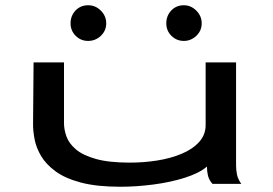

<svg xmlns="http://www.w3.org/2000/svg" viewBox="-20 -701 1040 732"><path d="M439 11Q349 11 288.5 -5Q228 -21 191.5 -48Q155 -75 136.5 -106.5Q118 -138 112 -169.5Q106 -201 106 -226L108 -463H224V-231Q224 -207 233.5 -180.5Q243 -154 269.5 -131.5Q296 -109 345.5 -95Q395 -81 475 -81Q528 -81 579 -89Q630 -97 672 -114.5Q714 -132 739 -159.5Q764 -187 764 -224V-463H880V-71Q880 -53 883.5 -35.5Q887 -18 900 0H790Q777 -15 773 -31Q769 -47 769 -66Q740 -41 685 -23.5Q630 -6 564.5 2.5Q499 11 439 11ZM316 -545Q288 -545 268.5 -564.5Q249 -584 249 -612Q249 -641 268 -661Q287 -681 316 -681Q344 -681 364.5 -660.5Q385 -640 385 -612Q385 -584 364.5 -564.5Q344 -545 316 -545ZM681 -545Q653 -545 633.5 -564.5Q614 -584 614 -612Q614 -641 633 -661Q652 -681 681 -681Q708 -681 728.5 -660.5Q749 -640 749 -612Q749 -584 728.5 -564.5Q708 -545 681 -545Z"/></svg>

Font: Inconsolata UltraExpanded SemiBold
Style: Regular
Weight: 600
Width: 9
Monospace: yes
Designer: Raph Levien, Cyreal, Brenton Simpson
Foundry: Raph Levien, Cyreal, Google
Version: Version 3.001; ttfautohint (v1.8.2.53-6de2)